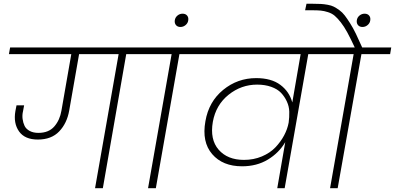

<svg xmlns="http://www.w3.org/2000/svg" viewBox="-20 -990 2078 1010"><path d="M480 0 604 -705.1H396L344.2 -409.2Q332.5 -341.8 291.5 -298.8Q250.5 -255.9 179.2 -255.9Q110.4 -255.9 80.1 -298.8Q49.8 -341.8 61 -405.8L66.9 -436H106.9L101.1 -404.8Q96.2 -384.3 98.9 -364Q101.6 -343.8 109.4 -327.6Q117.2 -311.5 136 -301.3Q154.8 -291 182.1 -291Q236.3 -291 265.6 -324.7Q294.9 -358.4 303.2 -408.2L355 -705.1H26.9L33.2 -740.2H801.8L795.9 -705.1H644L521 0Z M758.8 0 882.8 -705.1H731.4L737.8 -740.2H1080.6L1074.7 -705.1H923.8L799.8 0Z M940.4 -918Q956.1 -918 964.4 -908Q972.7 -897.9 970.2 -882.8Q968.3 -868.2 956.3 -858.2Q944.3 -848.1 929.2 -848.1Q914.1 -848.1 905.8 -857.9Q897.5 -867.7 899.4 -882.8Q901.4 -897.9 913.3 -908Q925.3 -918 940.4 -918Z M1263.2 -148.9Q1314.5 -148.9 1357.7 -167.2Q1400.9 -185.5 1429 -215.1Q1457 -244.6 1474.6 -277.8Q1492.2 -311 1498.5 -345.2Q1502.4 -374 1501.7 -402.1Q1501 -430.2 1489 -456.1Q1477.1 -481.9 1458.3 -501.7Q1439.5 -521.5 1406.7 -533.2Q1374 -544.9 1332.5 -544.9Q1249 -544.9 1182.4 -491.5Q1115.7 -438 1099.6 -349.1Q1083.5 -256.3 1130.1 -202.6Q1176.8 -148.9 1263.2 -148.9ZM1752.4 -705.1H1601.6L1477.5 0H1438.5L1480.5 -242.2Q1447.3 -185.5 1388.9 -150.4Q1330.6 -115.2 1253.4 -115.2Q1151.4 -115.2 1096.2 -179.2Q1041 -243.2 1060.5 -352.1Q1078.1 -455.1 1153.8 -517.1Q1229.5 -579.1 1327.6 -579.1Q1407.2 -579.1 1454.6 -543.7Q1502 -508.3 1517.6 -451.2L1561.5 -705.1H1010.3L1016.6 -740.2H1759.3Z M1756.3 0H1716.3L1840.3 -705.1H1689L1695.3 -740.2H1846.2Q1824.7 -786.6 1807.4 -818.6Q1790 -850.6 1772.5 -872.8Q1754.9 -895 1740.5 -907.2Q1726.1 -919.4 1705.6 -926Q1685.1 -932.6 1667.5 -934.3Q1649.9 -936 1621.1 -936H1585L1592.3 -970.2H1627Q1652.3 -970.2 1668.5 -969.2Q1684.6 -968.3 1703.9 -964.8Q1723.1 -961.4 1736.1 -954.8Q1749 -948.2 1764.9 -936.8Q1780.8 -925.3 1793.5 -908.7Q1806.2 -892.1 1821.5 -867.9Q1836.9 -843.8 1852.1 -812.5Q1867.2 -781.2 1885.3 -740.2H2038.1L2032.2 -705.1H1881.3Z M1897.9 -918Q1913.6 -918 1921.9 -908Q1930.2 -897.9 1927.7 -882.8Q1925.8 -868.2 1913.8 -858.2Q1901.9 -848.1 1886.7 -848.1Q1871.6 -848.1 1863.3 -857.9Q1855 -867.7 1856.9 -882.8Q1858.9 -897.9 1870.8 -908Q1882.8 -918 1897.9 -918Z"/></svg>

Font: SVN-Poppins ExtraLight
Style: Italic
Weight: 200
Italic angle: -10°
Designer: Ninad Kale (Devanagari), Jonny Pinhorn (Latin)
Foundry: Indian Type Foundry
Version: Version 3.002 2017